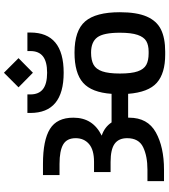

<svg xmlns="http://www.w3.org/2000/svg" viewBox="38 -930 858 974"><g transform="rotate(-90 467.0 -443.0)"><path d="M585 -705 511 -778 585 -852 659 -778ZM381 -718V-733H475V-718Q475 -675 502 -654Q529 -633 585 -633Q641 -633 668 -654Q695 -675 695 -718V-733H789V-718Q789 -549 585 -549Q381 -549 381 -718ZM892 -264Q892 -178 870 -127.5Q848 -77 804.5 -55.5Q761 -34 692 -34H677Q582 -34 534 -76.5Q486 -119 478 -222H357V-217Q357 -123 282.5 -81.5Q208 -40 93 -40H35V-124H93Q162 -124 207.5 -146Q253 -168 253 -227Q253 -270 224.5 -290.5Q196 -311 132 -311H81V-395H133Q194 -395 223.5 -420.5Q253 -446 253 -488Q253 -533 221 -551.5Q189 -570 123 -570H66V-654H123Q243 -654 300 -618.5Q357 -583 357 -500Q357 -450 334.5 -414.5Q312 -379 266 -356Q309 -342 333 -306H478Q485 -407 534 -450.5Q583 -494 687 -494Q799 -494 845.5 -440Q892 -386 892 -264ZM788 -264Q788 -347 764.5 -378.5Q741 -410 687 -410Q649 -410 626 -397.5Q603 -385 592 -353Q581 -321 581 -264Q581 -205 592 -173.5Q603 -142 625 -130Q647 -118 683 -118H692Q725 -118 745.5 -130Q766 -142 777 -174Q788 -206 788 -264Z"/></g></svg>

Font: Biryani SemiBold
Style: Regular
Weight: 600
Designer: Dan Reynolds and Mathieu Réguer
Foundry: Dan Reynolds and Mathieu Réguer
Version: Version 1.004; ttfautohint (v1.1) -l 5 -r 5 -G 72 -x 0 -D la